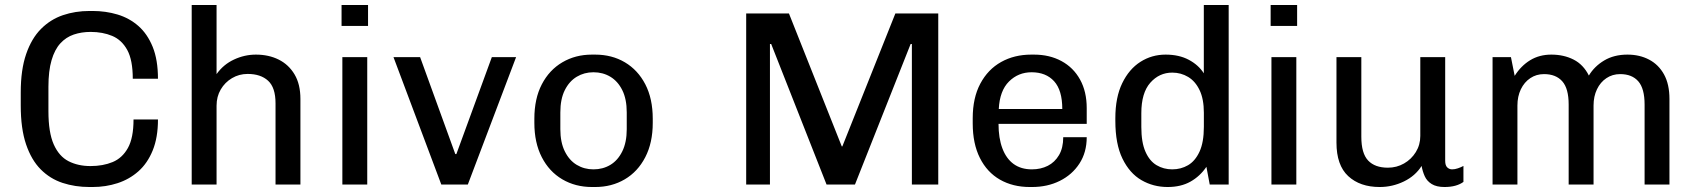

<svg xmlns="http://www.w3.org/2000/svg" viewBox="-20 -740 6797 770"><path d="M338.8 10Q281 10 230.9 -6.5Q180.8 -23 143.2 -60.8Q105.8 -98.5 84.5 -161.2Q63.2 -224 63.2 -316.5V-369.5Q63.2 -460.5 84.9 -523.2Q106.5 -586 144.5 -624.1Q182.5 -662.2 232.2 -679.1Q282 -696 339 -696H351.5Q404 -696 451.4 -681.8Q498.8 -667.5 535 -635.8Q571.2 -604 592.4 -551.9Q613.5 -499.8 613.5 -424.2H512.5Q512.5 -499 490.4 -539.5Q468.2 -580 430 -596Q391.8 -612 343.5 -612Q307 -612 275.9 -601.5Q244.8 -591 222 -566.1Q199.2 -541.2 186.8 -498.6Q174.2 -456 174.2 -392V-294Q174.2 -208.8 195.5 -160.9Q216.8 -113 254.9 -93.5Q293 -74 343 -74Q393 -74 431.8 -90.1Q470.5 -106.2 493 -146.6Q515.5 -187 515.5 -260.8H613.5Q613.5 -188.5 592.5 -136.9Q571.5 -85.2 535.1 -53Q498.8 -20.8 451.4 -5.4Q404 10 351.2 10Z M748.8 0V-720H848.5V-442.8Q876 -481.5 918.4 -501.2Q960.8 -521 1006.2 -521Q1057.8 -521 1097.9 -500.9Q1138 -480.8 1161.4 -441.4Q1184.8 -402 1184.8 -343.2V0H1085V-325.5Q1085 -389 1055.2 -416.2Q1025.5 -443.5 973.2 -443.5Q938.8 -443.5 910.4 -426.6Q882 -409.8 865.2 -381.1Q848.5 -352.5 848.5 -316.2V0Z M1353 0V-511H1452.8V0ZM1349.8 -636V-720H1456V-636Z M1749.8 0 1558 -511H1664.8L1806 -122H1810.2L1952.5 -511H2049.8L1856.2 0Z M2354 10Q2287.5 10 2235 -20.9Q2182.5 -51.8 2152.8 -109.6Q2123 -167.5 2123 -247.2V-263.8Q2123 -344.5 2153 -402Q2183 -459.5 2235.4 -490.2Q2287.8 -521 2354 -521H2366.8Q2434 -521 2486.1 -490.1Q2538.2 -459.2 2568 -401.8Q2597.8 -344.2 2597.8 -263.8V-247.2Q2597.8 -167.5 2567.8 -109.5Q2537.8 -51.5 2485.5 -20.8Q2433.2 10 2366.8 10ZM2360 -60.8Q2397.8 -60.8 2427.8 -78.8Q2457.8 -96.8 2475.6 -133Q2493.5 -169.2 2493.5 -221.8V-289.2Q2493.5 -342.8 2475.6 -378.5Q2457.8 -414.2 2427.8 -432.2Q2397.8 -450.2 2360 -450.2Q2323 -450.2 2293 -432.2Q2263 -414.2 2245.1 -378.5Q2227.2 -342.8 2227.2 -289.2V-221.8Q2227.2 -169.2 2245.1 -133Q2263 -96.8 2293 -78.8Q2323 -60.8 2360 -60.8Z M2972.5 0V-686H3144L3355.8 -153H3358.2L3570.8 -686H3742.8V0H3637V-563.5H3632L3408.8 0H3294.8L3072.8 -563.5H3067.8V0Z M4110 10Q4042 10 3990.2 -19.6Q3938.5 -49.2 3909.8 -106.5Q3881 -163.8 3881 -245V-266Q3881 -347.5 3911.5 -404.6Q3942 -461.8 3995 -491.4Q4048 -521 4116 -521H4126.8Q4189 -521 4236.9 -495.1Q4284.8 -469.2 4311.5 -420.9Q4338.2 -372.5 4338.2 -306.5V-243.2H3984.5Q3984.5 -186 4000 -144.9Q4015.5 -103.8 4045.2 -82.2Q4075 -60.8 4118.2 -60.8Q4153.8 -60.8 4182 -75Q4210.2 -89.2 4227.1 -118Q4244 -146.8 4244 -189.8H4338.2Q4338.2 -129 4309 -84.1Q4279.8 -39.2 4230.2 -14.6Q4180.8 10 4118.8 10ZM3985.5 -302.8H4240.2Q4240.2 -378 4207.5 -414.1Q4174.8 -450.2 4117.2 -450.2Q4063.8 -450.2 4026.5 -413.2Q3989.2 -376.2 3985.5 -302.8Z M4662.8 10Q4605.2 10 4557.8 -17.5Q4510.2 -45 4481.6 -103.8Q4453 -162.5 4453 -255.2V-266.2Q4453 -349.5 4480.5 -406.2Q4508 -463 4553.6 -492Q4599.2 -521 4654.5 -521Q4708.5 -521 4747.5 -500.2Q4786.5 -479.5 4807.8 -446V-720H4907.5V0H4831.5L4818.2 -71Q4792.5 -33 4754.1 -11.5Q4715.8 10 4662.8 10ZM4681.2 -60.8Q4716 -60.8 4744.5 -77.4Q4773 -94 4790.5 -131.6Q4808 -169.2 4808 -231.5V-287.8Q4808 -342.5 4791 -378.2Q4774 -414 4745.1 -431.4Q4716.2 -448.8 4681.2 -448.8Q4629 -448.8 4593.1 -408.1Q4557.2 -367.5 4557.2 -286V-230.8Q4557.2 -168.8 4573.8 -131.5Q4590.2 -94.2 4618.4 -77.5Q4646.5 -60.8 4681.2 -60.8Z M5079 0V-511H5178.8V0ZM5075.8 -636V-720H5182V-636Z M5513.2 10Q5434.2 10 5387 -33.6Q5339.8 -77.2 5339.8 -168.2V-511H5439.5V-191.5Q5439.5 -125 5466.8 -96.2Q5494 -67.5 5546 -67.5Q5581.2 -67.5 5610.8 -84.4Q5640.2 -101.2 5658.1 -130.2Q5676 -159.2 5676 -194.8V-511H5775.8V-95.2Q5775.8 -76.5 5784.1 -68.6Q5792.5 -60.8 5803.5 -60.8Q5814.5 -60.8 5826.6 -64.9Q5838.8 -69 5849 -74.5V-10.5Q5836 -0.8 5816.9 4.6Q5797.8 10 5773 10Q5741 10 5721.8 -1.9Q5702.5 -13.8 5693.8 -33.2Q5685 -52.8 5681.2 -74.5Q5656 -34.5 5610 -12.2Q5564 10 5513.2 10Z M5965.8 0V-511H6039.5L6054.5 -435.8Q6079.8 -476 6116.6 -498.5Q6153.5 -521 6201.5 -521Q6251.5 -521 6290.8 -501Q6330 -481 6352 -437Q6374.2 -474 6413.5 -497.5Q6452.8 -521 6506.8 -521Q6555.5 -521 6593.6 -500.9Q6631.8 -480.8 6653.5 -441.4Q6675.2 -402 6675.2 -343.2V0H6575.5V-320.8Q6575.5 -385 6550.2 -413.9Q6525 -442.8 6477.5 -442.8Q6446.5 -442.8 6422.4 -426.6Q6398.2 -410.5 6384.5 -381.9Q6370.8 -353.2 6370.8 -317V0H6271V-320.8Q6271 -385 6245.4 -413.9Q6219.8 -442.8 6172.2 -442.8Q6141.2 -442.8 6117.1 -426.6Q6093 -410.5 6079.2 -381.9Q6065.5 -353.2 6065.5 -317V0Z"/></svg>

Font: Chivo Medium
Style: Regular
Weight: 500
Designer: Hector Gatti
Foundry: Omnibus-Type
Version: Version 2.002